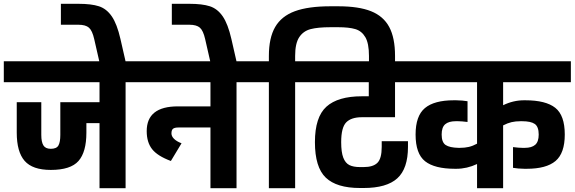

<svg xmlns="http://www.w3.org/2000/svg" viewBox="-30 -989 3020 1009"><path d="M725 -667V-557H630V0H493V-342H424V-292Q424 -190 382.5 -143Q341 -96 237 -96Q141 -96 99.5 -143.5Q58 -191 58 -292V-452H187V-280Q187 -243 198 -225Q209 -207 237 -207Q267 -207 277 -224.5Q287 -242 287 -280V-452H493V-557H-10V-667Z M465 -784Q455 -828 437.5 -843.5Q420 -859 382 -859H290V-969H382Q450 -969 490 -956Q530 -943 557.5 -903Q585 -863 603 -784L632 -657H494Z M1308 -667V-557H1213V0H1076V-319H908Q888 -319 879.5 -312.5Q871 -306 871 -288Q871 -273 884.5 -259.5Q898 -246 924 -236L868 -143Q798 -169 769.5 -205Q741 -241 741 -300Q741 -430 905 -430H1076V-557H705V-667Z M1048 -784Q1038 -828 1020.5 -843.5Q1003 -859 965 -859H873V-969H965Q1033 -969 1073 -956Q1113 -943 1140.5 -903Q1168 -863 1186 -784L1215 -657H1077Z M2046 -695V-608H1909V-695Q1909 -761 1890 -793.5Q1871 -826 1837.5 -836Q1804 -846 1747 -846H1707Q1641 -846 1602.5 -836Q1564 -826 1542.5 -793.5Q1521 -761 1521 -695V-667H1616V-557H1521V0H1383V-557H1287V-667H1383V-695Q1383 -790 1416 -847Q1449 -904 1519.5 -930Q1590 -956 1707 -956H1747Q1855 -956 1920 -930Q1985 -904 2015.5 -847Q2046 -790 2046 -695Z M1763 -242Q1763 -189 1774 -160.5Q1785 -132 1806 -121.5Q1827 -111 1862 -111H1881Q1931 -111 1953.5 -133.5Q1976 -156 1976 -217V-247H2114V-217Q2114 -103 2058 -52Q2002 -1 1881 -1H1862Q1739 -1 1682 -55.5Q1625 -110 1625 -242Q1625 -374 1685.5 -428.5Q1746 -483 1872 -483H1908V-557H1595V-667H2141V-557H2046V-373H1872Q1816 -373 1789.5 -346Q1763 -319 1763 -242Z M2614 -557V-436Q2667 -462 2724 -462H2731Q2838 -462 2888 -422.5Q2938 -383 2938 -282Q2938 -184 2889.5 -143Q2841 -102 2738 -102H2726Q2711 -102 2694 -103.5Q2677 -105 2666 -107V-216Q2696 -212 2716 -212H2728Q2764 -212 2782.5 -228Q2801 -244 2801 -282Q2801 -323 2780.5 -337.5Q2760 -352 2713 -352H2706Q2679 -352 2658 -347Q2637 -342 2614 -330V0H2477V-127Q2424 -102 2368 -102H2361Q2254 -102 2204 -141.5Q2154 -181 2154 -282Q2154 -380 2203 -421Q2252 -462 2355 -462H2367Q2382 -462 2399 -460.5Q2416 -459 2427 -457V-348Q2395 -352 2377 -352H2365Q2328 -352 2309.5 -336Q2291 -320 2291 -282Q2291 -241 2312 -227Q2333 -213 2380 -212H2386Q2413 -212 2434 -217Q2455 -222 2477 -234V-557H2121V-667H2970V-557Z"/></svg>

Font: Biryani ExtraBold
Style: Regular
Weight: 800
Designer: Dan Reynolds and Mathieu Reguer
Foundry: Dan Reynolds and Mathieu Reguer
Version: Version 1.004; ttfautohint (v1.1) -l 5 -r 5 -G 72 -x 0 -D la